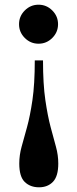

<svg xmlns="http://www.w3.org/2000/svg" viewBox="-20 -473 329 817"><path d="M146 324Q109 324 85.5 301.5Q62 279 62 223Q62 187 72 151Q82 115 95 68Q108 21 118 -47Q128 -115 128 -216H163Q163 -115 173 -47Q183 21 195.5 68Q208 115 218 151Q228 187 228 223Q228 277 205.5 300.5Q183 324 146 324ZM144 -287Q110 -287 85.5 -311.5Q61 -336 61 -370Q61 -404 85.5 -428.5Q110 -453 144 -453Q178 -453 202.5 -428.5Q227 -404 227 -370Q227 -336 202.5 -311.5Q178 -287 144 -287Z"/></svg>

Font: Libre Bodoni SemiBold
Style: Regular
Weight: 600
Designer: Pablo Impallari, Rodrigo Fuenzalida
Foundry: Impallari Type
Version: Version 2.005;gftools[0.9.23]